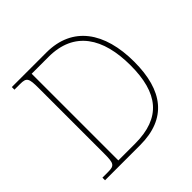

<svg xmlns="http://www.w3.org/2000/svg" viewBox="-182 -877 1040 1040"><g transform="rotate(-45 338.5 -357.0)"><path d="M50 0H319C523 0 616 -123 616 -342C616 -569 514 -714 315 -714H50V-694H93C143 -694 149 -683 149 -606V-108C149 -31 143 -20 93 -20H50ZM305 -25H177V-689H306C503 -689 588 -552 588 -342C588 -132 505 -25 305 -25Z"/></g></svg>

Font: Noto Serif Georgian Thin
Style: Regular
Weight: 100
Designer: Monotype Design Team, Akaki Razmadze
Foundry: Google LLC
Version: Version 2.003